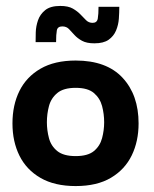

<svg xmlns="http://www.w3.org/2000/svg" viewBox="-20 -617 519 647"><path d="M235 10Q164 10 116.5 -17.5Q69 -45 45.5 -92.5Q22 -140 22 -201Q22 -263 45.5 -310.5Q69 -358 116.5 -385.5Q164 -413 235 -413Q339 -413 393 -355Q447 -297 447 -201Q447 -141 424 -93.5Q401 -46 354 -18Q307 10 235 10ZM235 -91Q276 -91 296.5 -108Q317 -125 324 -151.5Q331 -178 331 -205Q331 -233 324 -259.5Q317 -286 296.5 -303.5Q276 -321 235 -321Q194 -321 173 -303.5Q152 -286 145 -259.5Q138 -233 138 -205Q138 -178 145 -151.5Q152 -125 173 -108Q194 -91 235 -91ZM100 -475Q100 -488 100.5 -508Q101 -528 108 -548.5Q115 -569 132.5 -583Q150 -597 183 -597Q210 -597 225.5 -588Q241 -579 251 -568.5Q261 -558 270 -549Q279 -540 292 -540Q307 -540 309.5 -554.5Q312 -569 312 -594H382Q382 -575 380.5 -554Q379 -533 371 -514Q363 -495 346 -483Q329 -471 298 -471Q272 -471 256.5 -479.5Q241 -488 231 -499Q221 -510 212.5 -519Q204 -528 190 -528Q174 -528 171.5 -514.5Q169 -501 169 -475Z"/></svg>

Font: Darker Grotesque ExtraBold
Style: Regular
Weight: 800
Designer: Gabriel Lam
Foundry: TypeRant
Version: Version 1.000;gftools[0.9.28]